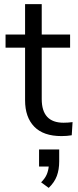

<svg xmlns="http://www.w3.org/2000/svg" viewBox="-20 -655 380 934"><path d="M333 -61 329 3Q306 7 279 7Q191 7 146.5 -39Q102 -85 102 -167V-423H7V-487H102V-635H183V-487H321V-423H183V-173Q183 -58 289 -58Q311 -58 333 -61ZM268 72V130Q268 170 256.5 201Q245 232 217 259L180 232Q199 213 207 194.5Q215 176 217 155H170V72Z"/></svg>

Font: wassup Sans
Style: Regular
Weight: 400
Version: Version 2.001